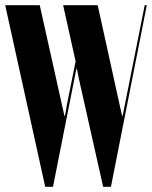

<svg xmlns="http://www.w3.org/2000/svg" viewBox="-30 -719 585 739"><path d="M346 -699H213L261 -483L227 -313L220 -273H218L209 -313L123 -699H-10L144 0H174L256 -414L264 -454H266L274 -414L367 0H397L535 -699H527L450 -313L442 -273H440L431 -313Z"/></svg>

Font: Moniqa Black
Style: Regular
Weight: 900
Designer: Rajesh Rajput
Foundry: Rajesh Rajput
Version: Version 1.000